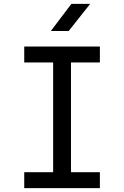

<svg xmlns="http://www.w3.org/2000/svg" viewBox="-20 -970 640 990"><path d="M105 0V-82H254V-648H105V-730H495V-648H346V-82H495V0ZM242 -810 348 -950H445L334 -810Z"/></svg>

Font: JetBrainsMonoNL NF
Style: Regular
Weight: 400
Designer: Philipp Nurullin, Konstantin Bulenkov
Foundry: JetBrains
Version: Version 2.304; ttfautohint (v1.8.4.7-5d5b);Nerd Fonts 3.2.1